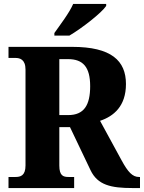

<svg xmlns="http://www.w3.org/2000/svg" viewBox="-20 -951 728 971"><path d="M255 -784V-771H331C394 -808 494 -886 517 -921V-931H350C331 -886 283 -824 255 -784ZM23 0H355V-56H327C300 -56 280 -62 280 -114V-308H334L438 -90C474 -15 541 0 650 0H688V-56H683C650 -56 627 -81 595 -140L486 -340C555 -363 617 -414 617 -526C617 -644 543 -714 345 -714H23V-658H58C80 -658 109 -651 109 -599V-114C109 -62 83 -56 58 -56H23ZM325 -369H280V-652H324C400 -652 436 -612 436 -515C436 -418 404 -369 325 -369Z"/></svg>

Font: Noto Serif Bengali SemiCondensed ExtraBold
Style: Regular
Weight: 800
Width: 4
Designer: Juan Bruce, Universal Thirst, Indian Type Foundry and the Monotype Design Team.
Foundry: Monotype Imaging Inc.
Version: Version 2.003